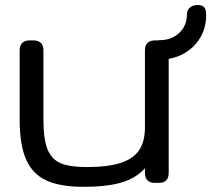

<svg xmlns="http://www.w3.org/2000/svg" viewBox="-20 -723 834 758"><path d="M646 -524.4V-40Q646 -21 636 -11Q626 -1 606.9 -1H591.3Q572.3 -1 562.3 -11Q552.2 -21 552.2 -40V-524.4Q552.2 -543.5 562.3 -553.5Q572.3 -563.5 591.3 -563.5H606.9Q626 -563.5 636 -553.5Q646 -543.5 646 -524.4ZM151.4 -524.4V-251Q151.4 -173.8 167.5 -133.8Q183.6 -93.8 219.5 -78.6Q255.4 -63.5 321.8 -63.5Q405.3 -63.5 455.6 -79.6Q505.9 -95.7 529.1 -129.9Q552.2 -164.1 552.2 -219.7L593.3 -119.6Q568.8 -70.8 534.7 -41.7Q500.5 -12.7 446.8 1Q393.1 14.6 310.1 14.6Q218.8 14.6 164.1 -10Q109.4 -34.7 83.5 -92.5Q57.6 -150.4 57.6 -251V-524.4Q57.6 -543.5 67.6 -553.5Q77.6 -563.5 96.7 -563.5H112.3Q131.3 -563.5 141.4 -553.5Q151.4 -543.5 151.4 -524.4ZM793.9 -662.6Q793.9 -613.3 770 -573.5Q746.1 -533.7 704.8 -511Q663.6 -488.3 613.8 -488.3Q592.8 -488.3 583 -495.4Q573.2 -502.4 573.2 -521.5Q573.2 -541.5 583.5 -553Q593.8 -564.5 612.8 -564.5Q641.6 -564.5 665.5 -577.1Q689.5 -589.8 703.6 -612.5Q717.8 -635.3 717.8 -663.6Q717.8 -682.6 729.2 -692.9Q740.7 -703.1 760.7 -703.1Q779.8 -703.1 786.9 -693.4Q793.9 -683.6 793.9 -662.6Z"/></svg>

Font: Gyrochrome
Style: Regular
Weight: 400
Designer: David Moles
Foundry: David Moles
Version: Version 1.005;Glyphs 3.2.3 (3260)